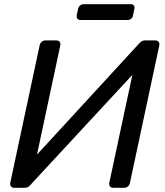

<svg xmlns="http://www.w3.org/2000/svg" viewBox="-20 -892 782 912"><path d="M47.4 0Q37.3 0 32 -6.8Q26.7 -13.6 28.7 -23.7L168.3 -676.3Q170.3 -687.3 178.2 -693.6Q186.1 -700 196.3 -700H247.6Q257.8 -700 263.1 -693.6Q268.4 -687.3 266.4 -676.3L155.7 -157.6L641.3 -685.9Q644.6 -689.6 651.2 -694.8Q657.7 -700 668.4 -700H717.9Q728.1 -700 733.4 -693.6Q738.7 -687.3 736.7 -676.3L597.1 -22.9Q595.1 -12.7 587.6 -6.4Q580.1 0 569.9 0H518.6Q508.4 0 502.7 -6.4Q497 -12.7 499 -22.9L608.8 -536.4L124.9 -14.1Q122.7 -10.7 115.9 -5.4Q109.1 0 97.7 0ZM362.4 -796.9Q352.4 -796.9 347.8 -803Q343.2 -809.1 344.4 -819.1L350.9 -850Q352.9 -860 360.5 -866.1Q368.1 -872.2 378.1 -872.2H601.1Q611.1 -872.2 615.7 -866.1Q620.3 -860 618.3 -850L611.7 -819.1Q610.6 -809.1 603 -803Q595.4 -796.9 585.4 -796.9Z"/></svg>

Font: Rubik Light
Style: Italic
Weight: 300
Italic angle: -12°
Designer: Hubert and Fischer
Foundry: Hubert and Fischer
Version: Version 2.300;gftools[0.9.30]